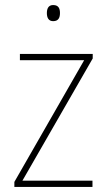

<svg xmlns="http://www.w3.org/2000/svg" viewBox="-20 -742 423 762"><path d="M191 -722C171 -722 166 -706 166 -690C166 -673 172 -658 191 -658C212 -658 218 -672 218 -690C218 -706 214 -722 191 -722ZM347 0V-25H69L348 -510V-528H59V-503H314L37 -20V0Z"/></svg>

Font: Noto Sans Ethiopic SemiCondensed Thin
Style: Regular
Weight: 100
Width: 4
Designer: Monotype Design Team
Foundry: Monotype Imaging Inc.
Version: Version 2.102